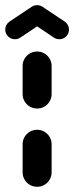

<svg xmlns="http://www.w3.org/2000/svg" viewBox="-46 -716 284 736"><path d="M96.3 0Q81.1 0 68.3 -7.4Q55.6 -14.8 48.1 -27.6Q40.7 -40.4 40.7 -55.6V-163Q40.7 -178.1 48.1 -190.9Q55.6 -203.7 68.3 -211.1Q81.1 -218.5 96.3 -218.5Q111.5 -218.5 124.3 -211.1Q137 -203.7 144.4 -190.9Q151.9 -178.1 151.9 -163V-55.6Q151.9 -40.4 144.4 -27.6Q137 -14.8 124.3 -7.4Q111.5 0 96.3 0ZM96.3 -300Q81.1 -300 68.3 -307.4Q55.6 -314.8 48.1 -327.6Q40.7 -340.4 40.7 -355.6V-463Q40.7 -478.1 48.1 -490.9Q55.6 -503.7 68.3 -511.1Q81.1 -518.5 96.3 -518.5Q111.5 -518.5 124.3 -511.1Q137 -503.7 144.4 -490.9Q151.9 -478.1 151.9 -463V-355.6Q151.9 -340.4 144.4 -327.6Q137 -314.8 124.3 -307.4Q111.5 -300 96.3 -300ZM96.3 -696.3Q111.5 -696.3 122.4 -685.4Q133.3 -674.4 133.3 -659.3Q133.3 -650 129.1 -642Q124.8 -634.1 117.4 -628.9L31.9 -571.9Q22.6 -565.6 11.1 -565.6Q-4.1 -565.6 -15 -576.5Q-25.9 -587.4 -25.9 -602.6Q-25.9 -611.9 -21.7 -619.8Q-17.4 -627.8 -10 -633L75.6 -690Q84.8 -696.3 96.3 -696.3ZM116.3 -690.4 202.6 -633Q210 -627.8 214.3 -619.8Q218.5 -611.9 218.5 -602.6Q218.5 -587.4 207.6 -576.5Q196.7 -565.6 181.5 -565.6Q170 -565.6 160.4 -571.9L75.6 -628.9Z"/></svg>

Font: 26F Galaxy Sans
Style: Regular
Weight: 400
Designer: C₂₉H₂₅N₃O₅
Version: Version 1.100;FEAKit 1.0